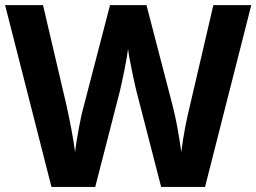

<svg xmlns="http://www.w3.org/2000/svg" viewBox="-20 -734 1007 754"><path d="M785.2 0H612.8L516.1 -375Q510.7 -395 497.8 -457.8Q484.9 -520.5 482.9 -542Q480 -515.6 468.3 -457.3Q456.5 -398.9 450.2 -374L354 0H182.1L0 -713.9H148.9L240.2 -324.2Q264.2 -216.3 274.9 -137.2Q277.8 -165 288.3 -223.4Q298.8 -281.7 308.1 -314L412.1 -713.9H555.2L659.2 -314Q677.7 -240.7 691.9 -137.2Q704.1 -232.4 727.1 -324.2L817.9 -713.9H966.8Z"/></svg>

Font: NotoSans-Bold
Style: Bold
Weight: 700
Designer: Monotype Design team
Foundry: Monotype Imaging Inc.
Version: Version 1.04